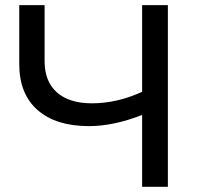

<svg xmlns="http://www.w3.org/2000/svg" viewBox="-20 -720 776 740"><path d="M54.2 -473.1V-700.2H151.9V-483.9Q151.9 -405.8 199.5 -363.8Q247.1 -321.8 334 -321.8Q431.2 -321.8 527.8 -366.2V-700.2H627V0H527.8V-276.9Q417 -233.9 323.2 -233.9Q195.3 -233.9 124.8 -295.9Q54.2 -357.9 54.2 -473.1Z"/></svg>

Font: Montserrat Medium
Style: Regular
Weight: 500
Designer: Julieta Ulanovsky
Foundry: Julieta Ulanovsky
Version: Version 7.200